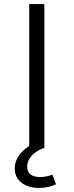

<svg xmlns="http://www.w3.org/2000/svg" viewBox="-20 -725 360 939"><path d="M123 0V-705H197V0ZM170 194Q117 194 84.5 168Q52 142 52 99Q52 59 81.5 24.5Q111 -10 164 -32L191 0Q170 8 152 21.5Q134 35 123.5 52.5Q113 70 113 90Q113 117 130.5 129Q148 141 177 141Q191 141 206 138Q221 135 236 129L254 176Q239 184 217.5 189Q196 194 170 194Z"/></svg>

Font: Nunito Sans 7pt SemiExpanded Light
Style: Regular
Weight: 300
Width: 6
Designer: Vernon Adams
Foundry: Vernon Adams
Version: Version 3.101;gftools[0.9.27]